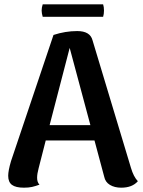

<svg xmlns="http://www.w3.org/2000/svg" viewBox="-20 -856 663 890"><path d="M619 -16Q593 14 542 14Q511 14 489.5 1Q468 -12 463 -37L418 -205H192L159 -76Q152 -50 152 -32Q152 -11 163 0Q144 7 128.5 10.5Q113 14 91 14Q53 14 35.5 1Q18 -12 18 -41Q18 -65 31 -109L228 -694Q283 -712 338 -712Q398 -712 409 -669L587 -78Q599 -37 619 -16ZM399 -276 303 -634 210 -276ZM458 -836Q462 -824 462 -807Q462 -791 458 -778H178Q173 -795 173 -807Q173 -821 178 -836Z"/></svg>

Font: Arima Madurai Black
Style: Regular
Weight: 900
Designer: Joana Correia and Natanael Gama
Foundry: NDISCOVER
Version: Version 1.020